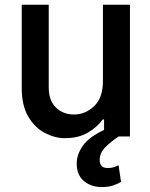

<svg xmlns="http://www.w3.org/2000/svg" viewBox="-20 -565 622 795"><path d="M406.2 -229.8V-545.5H518.1V0H471.6Q437.5 22.4 415.1 45.5Q392.8 68.5 392.8 97.7Q392.8 112.9 400.2 121.8Q407.7 130.7 427.6 130.7Q442.5 130.7 453.1 126.8Q463.8 122.9 470.9 119.3L481.2 188.2Q468.8 195.7 449.6 202.6Q430.4 209.5 400.9 209.5Q357.6 209.5 327.6 184.7Q297.6 159.8 297.6 112.2Q297.6 75.3 322.6 39.1Q347.7 2.8 410.9 -27V-70.3H405.2Q383.9 -39.8 344.6 -16.3Q305.4 7.1 248.6 7.1Q206.7 7.1 165.5 -14.6Q124.3 -36.2 97.1 -82Q70 -127.8 70 -201V-545.5H181.8V-202.8Q181.8 -148.8 211.5 -119.9Q241.1 -90.9 286.6 -90.9Q333.1 -90.9 369.7 -125.4Q406.2 -159.8 406.2 -229.8Z"/></svg>

Font: Interface Medium
Style: Regular
Weight: 500
Designer: Rasmus Andersson
Foundry: rsms
Version: Version 1.8